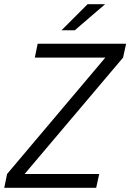

<svg xmlns="http://www.w3.org/2000/svg" viewBox="-34 -900 624 920"><path d="M555.7 -624 84 -66.4H441.4L426.8 0H-13.7L0 -66.4L470.7 -624H132.8L146.5 -690.4H570.3ZM385.7 -879.9H469.7L324.2 -754.9H260.7Z"/></svg>

Font: Dinish
Style: Italic
Weight: 400
Italic angle: -12°
Designer: Bert Driehuis
Foundry: Playbeing
Version: Version 3.002; git-62d0f29-release